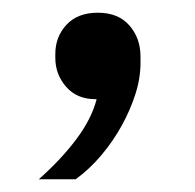

<svg xmlns="http://www.w3.org/2000/svg" viewBox="-20 -144 307 302"><path d="M41 138Q76 107 100 75Q124 43 132 12H130Q101 12 84 -7.5Q67 -27 67 -53V-59Q67 -86 84.5 -105Q102 -124 134 -124Q166 -124 183.5 -104Q201 -84 201 -55V-45Q201 -21 193 4Q185 29 171.5 53.5Q158 78 139.5 100Q121 122 99 138H41Z"/></svg>

Font: IBM Plex Serif Text
Style: Regular
Weight: 450
Designer: Mike Abbink, Paul van der Laan, Pieter van Rosmalen
Foundry: Bold Monday
Version: Version 3.001